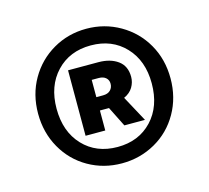

<svg xmlns="http://www.w3.org/2000/svg" viewBox="-73 -869 665 612"><g transform="rotate(-15 259.5 -563.0)"><path d="M41 -563Q41 -626 70 -676.5Q99 -727 149 -756Q199 -785 259 -785Q319 -785 369.5 -756Q420 -727 449 -676.5Q478 -626 478 -563Q478 -500 449 -449Q420 -398 369.5 -369.5Q319 -341 259 -341Q199 -341 149 -369.5Q99 -398 70 -449Q41 -500 41 -563ZM416 -563Q416 -638 372.5 -684Q329 -730 259 -730Q189 -730 145.5 -684Q102 -638 102 -563Q102 -487 145.5 -441Q189 -395 259 -395Q329 -395 372.5 -441Q416 -487 416 -563ZM169 -672H269Q308 -672 333 -654Q358 -636 358 -600Q358 -582 348.5 -566Q339 -550 319 -541L365 -456H297L264 -522H234V-456H169ZM289 -596Q289 -608 280.5 -615.5Q272 -623 257 -623H234V-566H256Q272 -566 280.5 -574.5Q289 -583 289 -596Z"/></g></svg>

Font: Nebula Sans Bold
Style: Regular
Weight: 700
Designer: Paul D. Hunt for Adobe (as Source Sans)
Foundry: Nebula Entertainment & Broadcasting LLC
Version: Version 1.010